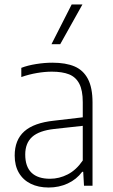

<svg xmlns="http://www.w3.org/2000/svg" viewBox="-20 -828 503 856"><path d="M392.5 -371V0H354.5L351 -62H346.5Q321 -28 282 -10Q243 8 197 8Q151 8 117 -8.8Q83 -25.5 64.2 -57.5Q45.5 -89.5 45.5 -134.5Q45.5 -204 88.2 -242.2Q131 -280.5 221 -290L349 -305V-372.5Q349 -425 333.5 -454.8Q318 -484.5 288 -496.5Q258 -508.5 211 -508.5Q180 -508.5 144.8 -502.5Q109.5 -496.5 75 -484.5V-525.5Q103.5 -536.5 141.2 -542.5Q179 -548.5 213.5 -548.5Q273.5 -548.5 312.5 -531.8Q351.5 -515 372 -476Q392.5 -437 392.5 -371ZM349 -112.5V-267L221.5 -253Q154.5 -245.5 123.5 -217.8Q92.5 -190 92.5 -139Q92.5 -85 120.5 -58Q148.5 -31 203 -31Q244 -31 282 -50.5Q320 -70 349 -112.5ZM209.5 -631 299.5 -808H347.5L248.5 -631Z"/></svg>

Font: Encode Sans Semi Condensed ExLight
Style: Regular
Weight: 275
Width: 4
Designer: Multiple Designers
Foundry: Impallari Type
Version: Version 2.000